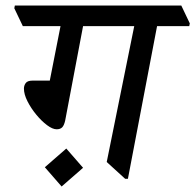

<svg xmlns="http://www.w3.org/2000/svg" viewBox="-20 -640 710 698"><path d="M668 -545H551L445 10H435L368 -51L468 -545H282L217 -202Q213 -184 206 -177Q199 -170 186 -170Q171 -170 151 -185Q131 -200 112 -223Q93 -246 80 -271.5Q67 -297 67 -318Q67 -329 73.5 -338Q80 -347 99 -347H161L200 -545H63L32 -610L34 -620H639L670 -555ZM282 -30 204 38 143 -32 221 -100Z"/></svg>

Font: Tiro Devanagari Sanskrit
Style: Italic
Weight: 400
Italic angle: -11°
Designer: Devanagari: John Hudson & Fiona Ross, assisted by Paul Hanslow. Latin: John Hudson with Paul Hanslow, assisted by Kaja S
Foundry: Tiro Typeworks Ltd.
Version: Version 1.52